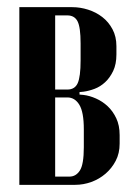

<svg xmlns="http://www.w3.org/2000/svg" viewBox="-20 -516 378 536"><path d="M305 -364Q305 -337 296 -318Q287 -299 273.5 -286.5Q260 -274 244 -268Q228 -262 213 -260L202 -259V-252L213 -251Q230 -249 248 -241Q266 -233 280.5 -219.5Q295 -206 304.5 -186Q314 -166 314 -139V-115Q314 -88 303 -67Q292 -46 274.5 -31Q257 -16 235 -8Q213 0 190 0H34V-496H182Q204 -496 226 -489Q248 -482 265.5 -468.5Q283 -455 294 -434.5Q305 -414 305 -387ZM168 -266Q189 -266 197 -284Q205 -302 205 -347V-395Q205 -440 196.5 -456.5Q188 -473 168 -473H134V-266ZM214 -155Q214 -203 201.5 -223.5Q189 -244 168 -244H134V-23H174Q192 -23 203 -40Q214 -57 214 -105Z"/></svg>

Font: Moniqa Extra Bold Narrow Heading
Style: Regular
Weight: 800
Width: 4
Designer: Rajesh Rajput
Foundry: Rajesh Rajput
Version: Version 1.000;December 15, 2022;FontCreator 14.0.0.2794 32-b